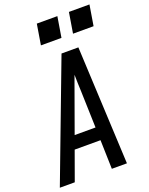

<svg xmlns="http://www.w3.org/2000/svg" viewBox="-187 -1037 874 1124"><g transform="rotate(-20 250.0 -474.5)"><path d="M-15 0 263 -735H368L403 0H309L304 -180H143L78 0ZM302 -260 295 -490Q294 -516 293 -541.5Q292 -567 292 -592Q283 -567 273.5 -541.5Q264 -516 255 -490L172 -260ZM366 -821 387 -949H515L494 -821ZM166 -821 187 -949H315L294 -821Z"/></g></svg>

Font: Iosevka SS04 Medium Oblique
Style: Regular
Weight: 500
Italic angle: -9°
Monospace: yes
Designer: Belleve Invis
Foundry: Belleve Invis
Version: Version 19.0.0; ttfautohint (v1.8.4)